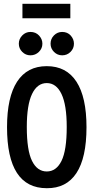

<svg xmlns="http://www.w3.org/2000/svg" viewBox="-20 -979 490 1010"><path d="M226 11Q17 11 17 -310Q17 -468 70 -549.5Q123 -631 226 -631Q329 -631 382 -549.5Q435 -468 435 -310Q435 -149 382 -68.5Q329 12 226 11ZM226 -77Q276 -77 303.5 -132.5Q331 -188 331 -311Q331 -427 303.5 -484.5Q276 -542 226 -542Q176 -542 148.5 -484.5Q121 -427 121 -311Q121 -188 148.5 -132.5Q176 -77 226 -77ZM140 -688Q115 -688 97 -706Q79 -724 79 -749Q79 -774 97 -792.5Q115 -811 140 -811Q168 -811 185.5 -792Q203 -773 203 -749Q203 -724 184.5 -706Q166 -688 140 -688ZM307 -688Q282 -688 264 -706Q246 -724 246 -749Q246 -775 264 -793Q282 -811 307 -811Q335 -811 352 -792Q369 -773 369 -749Q369 -724 351 -706Q333 -688 307 -688ZM98 -883V-959H350V-883Z"/></svg>

Font: Inconsolata SemiCondensed Bold
Style: Regular
Weight: 700
Width: 4
Monospace: yes
Designer: Raph Levien, Cyreal, Brenton Simpson
Foundry: Raph Levien, Cyreal, Google
Version: Version 3.001; ttfautohint (v1.8.2.53-6de2)